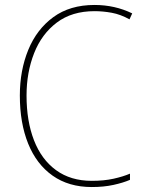

<svg xmlns="http://www.w3.org/2000/svg" viewBox="-20 -744 581 774"><path d="M361 -699Q270 -699 209 -653Q148 -607 117.5 -529.5Q87 -452 87 -359Q87 -256 117 -178.5Q147 -101 206 -58Q265 -15 350 -15Q399 -15 437.5 -23.5Q476 -32 504 -44V-19Q476 -7 437 1.5Q398 10 350 10Q257 10 192 -36Q127 -82 93.5 -165Q60 -248 60 -359Q60 -460 94 -543Q128 -626 195 -675Q262 -724 361 -724Q443 -724 513 -690L502 -666Q466 -686 430.5 -692.5Q395 -699 361 -699Z"/></svg>

Font: Noto Sans Myanmar UI SemiCondensed Thin
Style: Regular
Weight: 100
Width: 4
Designer: Monotype Design Team
Foundry: Monotype Imaging Inc.
Version: Version 2.103; ttfautohint (v1.8.4.7-5d5b)